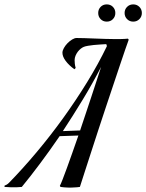

<svg xmlns="http://www.w3.org/2000/svg" viewBox="-174 -847 663 870"><path d="M409.2 -667Q404.3 -654.3 394.3 -625Q384.3 -595.7 370.6 -555.2Q356.9 -514.6 340.6 -465.6Q324.2 -416.5 306.6 -364Q289.1 -311.5 271.7 -258.5Q254.4 -205.6 238.8 -157.2Q223.1 -108.9 210 -68.4Q196.8 -27.8 188 0Q175.3 2 161.1 2.4Q148.9 3.4 133.1 2.9Q117.2 2.4 100.1 0L97.2 -4.9Q101.6 -13.2 109.9 -34.4Q118.2 -55.7 129.2 -85.9Q140.1 -116.2 153.6 -154.1Q167 -191.9 181.2 -232.9L96.2 -230Q50.3 -163.1 6.8 -105Q-36.6 -46.9 -75.2 0Q-85 1 -97.2 1.5Q-107.4 2 -121.8 1.7Q-136.2 1.5 -153.8 0L-152.8 -6.8Q-150.4 -6.8 -144.8 -9.8Q-139.2 -12.7 -133.8 -18.1Q-71.8 -81.5 -8.8 -156.5Q54.2 -231.4 112.3 -312Q170.4 -392.6 221.2 -475.3Q272 -558.1 310.1 -637.2Q310.1 -644 307.1 -647Q293.9 -646 279.3 -645.3Q264.6 -644.5 251 -643.1Q237.3 -641.6 225.3 -639.6Q213.4 -637.7 206.1 -634.8Q199.7 -632.3 192.4 -626.7Q185.1 -621.1 178.7 -612.8Q172.4 -604.5 168.2 -594.5Q164.1 -584.5 164.1 -574.2Q164.1 -567.9 165 -558.3Q166 -548.8 168.9 -539.1L163.1 -533.2Q138.2 -551.3 123.5 -571Q108.9 -590.8 108.9 -607.9Q108.9 -617.7 115.5 -629.4Q122.1 -641.1 131.8 -651.1Q141.6 -661.1 152.8 -668Q164.1 -674.8 172.9 -674.8Q188 -674.8 209.7 -674.1Q231.4 -673.3 255.6 -672.4Q279.8 -671.4 304.2 -670.7Q328.6 -669.9 349.1 -669.9Q357.9 -669.9 364.7 -669.9Q371.6 -669.9 377.7 -670.2Q383.8 -670.4 390.4 -670.7Q397 -670.9 405.8 -671.9ZM189 -255.9Q201.7 -293.9 214.8 -333Q228 -372.1 240.2 -409.4Q252.4 -446.8 263.7 -481Q274.9 -515.1 284.2 -543.9Q245.6 -469.2 201.2 -396Q156.7 -322.8 110.8 -252.9ZM271 -788.1Q271 -804.7 282 -815.9Q293 -827.1 309.6 -827.1Q326.7 -827.1 337.6 -815.9Q348.6 -804.7 348.6 -788.1Q348.6 -771.5 337.6 -760.3Q326.7 -749 309.6 -749Q293 -749 282 -760.3Q271 -771.5 271 -788.1ZM390.6 -788.1Q390.6 -804.7 401.9 -815.9Q413.1 -827.1 429.7 -827.1Q446.3 -827.1 457.5 -815.9Q468.8 -804.7 468.8 -788.1Q468.8 -771.5 457.5 -760.3Q446.3 -749 429.7 -749Q413.1 -749 401.9 -760.3Q390.6 -771.5 390.6 -788.1Z"/></svg>

Font: Romanesco
Style: Regular
Weight: 400
Designer: Astigmatic (AOETI)
Foundry: Astigmatic (AOETI)
Version: Version 1.000